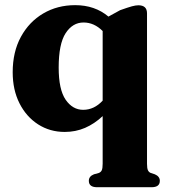

<svg xmlns="http://www.w3.org/2000/svg" viewBox="-20 -512 672 764"><path d="M366.5 233Q333.5 233 333.5 207.5Q333.5 189.5 354 181.5L372.5 176.5Q381 173.5 384.8 165.8Q388.5 158 388.5 139.5V-50Q356 -19.5 318.5 -3.2Q281 13 237.5 13Q178.5 13 131.5 -17.2Q84.5 -47.5 57.5 -101Q30.5 -154.5 30.5 -224.5Q30.5 -305.5 63.2 -365.5Q96 -425.5 152.2 -458.5Q208.5 -491.5 279 -491.5Q357.5 -491.5 411.5 -446L458 -471.5Q489 -482.5 504.5 -486.8Q520 -491 530.5 -491Q565 -491 565 -459V140Q565 158 568.8 165.8Q572.5 173.5 580.5 176.5L596 181.5Q616 190 616 207.5Q616 233 583 233ZM213.5 -243Q213.5 -155.5 241.2 -115.2Q269 -75 311 -75Q354.5 -75 388.5 -111.5V-388.5Q354.5 -422.5 312.5 -422.5Q269 -422.5 241.2 -380Q213.5 -337.5 213.5 -243Z"/></svg>

Font: Fraunces 9pt S000
Style: Bold
Weight: 700
Version: Version 1.000; ttfautohint (v1.8.3)